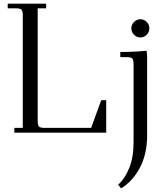

<svg xmlns="http://www.w3.org/2000/svg" viewBox="-20 -722 914 1045"><path d="M623 283.2Q658.7 252.4 682.9 193.6Q707 134.8 707 51.8V-371.1Q707 -396 700 -403.6Q692.9 -411.1 668 -411.1H634.8V-439Q707.5 -439 777.8 -445.8L780.8 -418V16.1Q780.8 115.2 741.7 189.9Q702.6 264.6 639.2 303.2ZM709.5 -533Q694.8 -547.9 694.8 -567.9Q694.8 -587.9 709.5 -602.5Q724.1 -617.2 744.1 -617.2Q764.2 -617.2 778.6 -602.5Q793 -587.9 793 -567.9Q793 -547.9 778.6 -533Q764.2 -518.1 744.1 -518.1Q724.1 -518.1 709.5 -533ZM22 -676.8V-702.1H231V-676.8H185.1V-65.9Q185.1 -41 192.1 -33.4Q199.2 -25.9 224.1 -25.9H476.1L530.8 -176.8H558.1V0H58.1V-25.9H104V-637.2Q104 -662.1 96.9 -669.4Q89.8 -676.8 64.9 -676.8Z"/></svg>

Font: Dihjauti
Style: Regular
Weight: 400
Designer: T. Christopher White
Version: Version 3.0.0